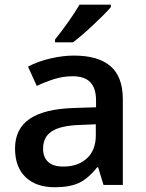

<svg xmlns="http://www.w3.org/2000/svg" viewBox="-20 -786 620 816"><path d="M419.9 0 397 -75.2H393.1Q354 -25.9 314.5 -8.1Q274.9 9.8 212.9 9.8Q133.3 9.8 88.6 -33.2Q43.9 -76.2 43.9 -154.8Q43.9 -238.3 106 -280.8Q168 -323.2 294.9 -327.1L388.2 -330.1V-358.9Q388.2 -410.6 364 -436.3Q339.8 -461.9 289.1 -461.9Q247.6 -461.9 209.5 -449.7Q171.4 -437.5 136.2 -420.9L99.1 -502.9Q143.1 -525.9 195.3 -537.8Q247.6 -549.8 293.9 -549.8Q397 -549.8 449.5 -504.9Q502 -460 502 -363.8V0ZM249 -78.1Q311.5 -78.1 349.4 -113Q387.2 -147.9 387.2 -210.9V-257.8L317.9 -254.9Q236.8 -252 200 -227.8Q163.1 -203.6 163.1 -153.8Q163.1 -117.7 184.6 -97.9Q206.1 -78.1 249 -78.1ZM213.9 -606V-618.2Q241.7 -652.3 271.2 -694.3Q300.8 -736.3 317.9 -766.1H451.2V-755.9Q425.8 -726.1 375.2 -679Q324.7 -631.8 290 -606Z"/></svg>

Font: f1_4961           
Style: Regular
Weight: 600
Foundry: Ascender Corporation
Version: Version 1.10